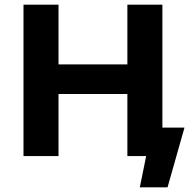

<svg xmlns="http://www.w3.org/2000/svg" viewBox="-20 -664 827 817"><path d="M765 -121 693 133H575L602 0H522V-264H229V0H80V-644H229V-390H522V-644H671V-121Z"/></svg>

Font: Montserrat Ace
Style: Bold
Weight: 700
Designer: Julieta Ulanovsky
Foundry: Julieta Ulanovsky
Version: Version 1